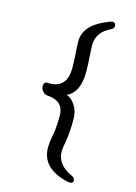

<svg xmlns="http://www.w3.org/2000/svg" viewBox="-139 -858 778 1096"><g transform="rotate(15 250.0 -310.0)"><path d="M387 165Q380 165 371 163Q215 126 215 4Q215 -29 224 -73Q233 -117 233 -189Q233 -277 133 -282Q118 -284 106.5 -297.5Q95 -311 95 -327Q95 -352 116 -352H129Q232 -352 232 -472Q232 -510 226 -592L225 -629Q225 -674 257.5 -712Q290 -750 371 -782Q380 -785 385 -785Q405 -785 405 -765Q405 -750 390 -743Q307 -704 307 -627L308 -599Q314 -515 314 -469Q314 -347 240 -314Q269 -306 291.5 -271Q314 -236 314 -193Q314 -113 305 -61.5Q296 -10 296 4Q296 84 389 125Q406 133 406 149Q406 165 387 165Z"/></g></svg>

Font: LXGW WenKai Mono TC
Style: Bold
Weight: 700
Designer: LXGW / Fontworks Inc.
Foundry: LXGW / Fontworks Inc.
Version: Version 1.330